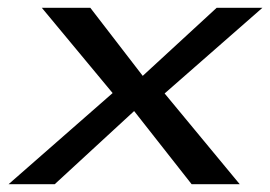

<svg xmlns="http://www.w3.org/2000/svg" viewBox="-20 -471 691 491"><path d="M2 0H120L323 -187L470 0H593L401 -232L651 -451H534L345 -277L211 -451H87L268 -233Z"/></svg>

Font: Charger Sport
Style: BdObl
Weight: 700
Designer: Jasper
Foundry: Cannot Into Space Fonts
Version: Version 1.1